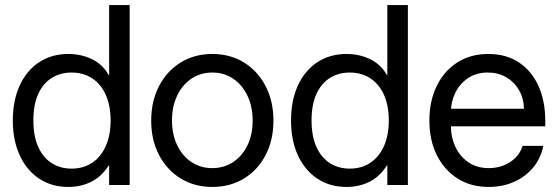

<svg xmlns="http://www.w3.org/2000/svg" viewBox="-20 -739 2229 767"><path d="M252.9 7.8Q186 7.8 136 -25.6Q85.9 -59.1 58.6 -118.9Q31.2 -178.7 31.2 -257.8Q31.2 -337.4 58.6 -397.2Q85.9 -457 136 -490.2Q186 -523.4 252.9 -523.4Q303.2 -523.4 346.2 -503.2Q389.2 -482.9 414.1 -439.5H416V-718.8H498V0H416V-78.1H414.1Q386.2 -33.7 344.7 -12.9Q303.2 7.8 252.9 7.8ZM265.6 -65.4Q313.5 -65.4 348.6 -89.1Q383.8 -112.8 402.8 -156.2Q421.9 -199.7 421.9 -257.8Q421.9 -316.4 402.8 -359.4Q383.8 -402.3 348.6 -425.8Q313.5 -449.2 265.6 -449.2Q221.2 -449.2 186.8 -427.7Q152.3 -406.2 132.8 -363.8Q113.3 -321.3 113.3 -257.8Q113.3 -194.8 132.8 -151.9Q152.3 -108.9 186.8 -87.2Q221.2 -65.4 265.6 -65.4Z M828.1 7.8Q756.8 7.8 701.7 -26.1Q646.5 -60.1 615.2 -119.9Q584 -179.7 584 -256.8Q584 -335 615.2 -395Q646.5 -455.1 701.7 -489.3Q756.8 -523.4 828.1 -523.4Q899.9 -523.4 954.8 -489.3Q1009.8 -455.1 1041 -395Q1072.3 -335 1072.3 -256.8Q1072.3 -179.7 1041.3 -119.9Q1010.3 -60.1 955.1 -26.1Q899.9 7.8 828.1 7.8ZM828.1 -67.4Q875 -67.4 911.4 -91.6Q947.8 -115.7 968.5 -158.4Q989.3 -201.2 989.3 -256.8Q989.3 -313.5 968.5 -356.7Q947.8 -399.9 911.6 -424.6Q875.5 -449.2 828.1 -449.2Q780.8 -449.2 744.4 -424.6Q708 -399.9 687.5 -356.7Q667 -313.5 667 -256.8Q667.5 -201.2 688 -158.4Q708.5 -115.7 744.9 -91.6Q781.2 -67.4 828.1 -67.4Z M1364.3 7.8Q1297.4 7.8 1247.3 -25.6Q1197.3 -59.1 1169.9 -118.9Q1142.6 -178.7 1142.6 -257.8Q1142.6 -337.4 1169.9 -397.2Q1197.3 -457 1247.3 -490.2Q1297.4 -523.4 1364.3 -523.4Q1414.6 -523.4 1457.5 -503.2Q1500.5 -482.9 1525.4 -439.5H1527.3V-718.8H1609.4V0H1527.3V-78.1H1525.4Q1497.6 -33.7 1456.1 -12.9Q1414.6 7.8 1364.3 7.8ZM1377 -65.4Q1424.8 -65.4 1460 -89.1Q1495.1 -112.8 1514.2 -156.2Q1533.2 -199.7 1533.2 -257.8Q1533.2 -316.4 1514.2 -359.4Q1495.1 -402.3 1460 -425.8Q1424.8 -449.2 1377 -449.2Q1332.5 -449.2 1298.1 -427.7Q1263.7 -406.2 1244.1 -363.8Q1224.6 -321.3 1224.6 -257.8Q1224.6 -194.8 1244.1 -151.9Q1263.7 -108.9 1298.1 -87.2Q1332.5 -65.4 1377 -65.4Z M1932.6 7.8Q1860.8 7.8 1807.6 -26.1Q1754.4 -60.1 1724.9 -119.6Q1695.3 -179.2 1695.3 -256.8Q1695.3 -335 1724.4 -395Q1753.4 -455.1 1806.4 -489.3Q1859.4 -523.4 1930.7 -523.4Q2002.4 -523.4 2053.5 -489.3Q2104.5 -455.1 2131.3 -395Q2158.2 -335 2158.2 -256.8V-234.4H1740.2V-304.7H2073.2Q2071.8 -347.7 2052.7 -380.1Q2033.7 -412.6 2001.5 -430.9Q1969.2 -449.2 1928.7 -449.2Q1882.3 -449.2 1849.1 -426.5Q1815.9 -403.8 1798.6 -367.7Q1781.2 -331.5 1781.2 -291V-237.3Q1781.2 -190.9 1799.3 -152.3Q1817.4 -113.8 1851.3 -90.6Q1885.3 -67.4 1932.6 -67.4Q1964.8 -67.4 1992.4 -78.4Q2020 -89.4 2039.8 -109.4Q2059.6 -129.4 2067.4 -156.2H2150.4Q2140.6 -106.9 2110.1 -70.1Q2079.6 -33.2 2033.7 -12.7Q1987.8 7.8 1932.6 7.8Z"/></svg>

Font: Inter Display V
Style: Regular
Weight: 400
Designer: Rasmus Andersson
Foundry: rsms
Version: Version 3.015;git-src